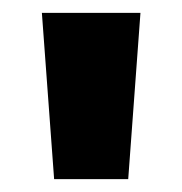

<svg xmlns="http://www.w3.org/2000/svg" viewBox="-20 -734 283 298"><path d="M198 -714 179 -456H64L45 -714Z"/></svg>

Font: Noto Sans Gujarati ExtraCondensed ExtraBold
Style: Regular
Weight: 800
Width: 2
Designer: Jelle Bosma - Monotype Design Team, Universal Thirst
Foundry: Monotype Imaging Inc.
Version: Version 2.106; ttfautohint (v1.8.4.7-5d5b)